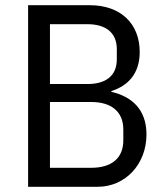

<svg xmlns="http://www.w3.org/2000/svg" viewBox="-20 -718 640 738"><path d="M88 0H355C463 0 543 -88 543 -201C543 -298 486 -347 408 -365V-368C472 -388 517 -435 517 -518C517 -627 444 -698 325 -698H88ZM172 -73V-326H330C407 -326 454 -290 454 -220V-179C454 -108 407 -73 330 -73ZM172 -395V-625H316C386 -625 429 -593 429 -529V-490C429 -426 386 -395 316 -395Z"/></svg>

Font: IBM Plex Mono
Style: Regular
Weight: 400
Monospace: yes
Designer: Mike Abbink, Paul van der Laan, Pieter van Rosmalen
Foundry: Bold Monday
Version: Version 2.004